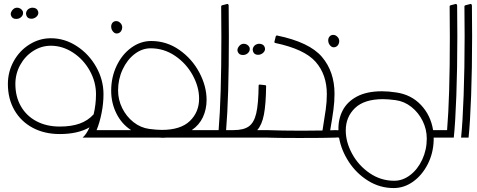

<svg xmlns="http://www.w3.org/2000/svg" viewBox="-20 -698 2418 974"><path d="M533 -38V0H399Q419 -17 434 -52Q375 -18 283 -18Q205 -18 145.5 -50Q86 -82 53 -139.5Q20 -197 20 -272Q20 -334 49.5 -387.5Q79 -441 129.5 -472.5Q180 -504 238 -504Q308 -504 369.5 -464Q431 -424 468 -358.5Q505 -293 505 -220Q505 -174 495.5 -125.5Q486 -77 470 -38ZM455 -118Q467 -168 467 -220Q467 -283 435 -340Q403 -397 350 -431.5Q297 -466 238 -466Q190 -466 148.5 -439.5Q107 -413 82.5 -368.5Q58 -324 58 -272Q58 -208 86 -159Q114 -110 165 -83Q216 -56 283 -56Q342 -56 384 -71Q426 -86 455 -118ZM145 -659Q138 -659 134 -657Q124 -654 118 -646Q112 -638 112 -628Q112 -625 114 -619Q120 -603 139 -603Q147 -603 151 -605Q163 -609 170 -619Q177 -629 173 -641Q170 -650 162.5 -654.5Q155 -659 145 -659ZM67 -659Q62 -659 56 -657Q45 -652 38.5 -640.5Q32 -629 36 -619Q42 -602 62 -602Q79 -602 89.5 -613.5Q100 -625 96 -640Q92 -649 84 -654Q76 -659 67 -659Z M1043 0H826Q820 1 806 1Q792 1 785 0H533V-38H645Q597 -69 570.5 -122.5Q544 -176 544 -238Q544 -306 571.5 -364Q599 -422 646 -456Q693 -490 747 -490Q825 -490 889.5 -445Q954 -400 991 -330.5Q1028 -261 1028 -191Q1028 -144 1009.5 -104Q991 -64 953 -38H1043ZM737 -44Q775 -39 801 -39Q896 -39 943 -84Q990 -129 990 -198Q990 -257 957.5 -316.5Q925 -376 868.5 -414.5Q812 -453 744 -453Q701 -453 663 -424Q625 -395 602 -345.5Q579 -296 579 -239Q579 -192 600 -149.5Q621 -107 657 -78.5Q693 -50 737 -44ZM600 -559Q600 -572 590.5 -581.5Q581 -591 570 -591Q558 -591 551 -583Q544 -575 544 -563Q544 -548 554.5 -536.5Q565 -525 579 -529Q589 -532 594.5 -540.5Q600 -549 600 -559Z M1165 -38V0H1042V-38H1089Q1103 -204 1103 -510Q1103 -613 1102 -666Q1102 -669 1106 -671L1133 -678H1134Q1136 -678 1138 -675.5Q1140 -673 1140 -669Q1141 -616 1141 -511Q1141 -203 1127 -38Z M1331 -38V0H1162V-38H1165Q1216 -38 1242.5 -57Q1269 -76 1280 -123.5Q1291 -171 1292 -264Q1292 -269 1298 -269L1325 -266Q1327 -266 1328.5 -264.5Q1330 -263 1330 -261Q1329 -170 1319 -117.5Q1309 -65 1285 -38ZM1295 -476Q1288 -476 1284 -474Q1274 -471 1268 -463Q1262 -455 1262 -445Q1262 -442 1264 -436Q1270 -420 1289 -420Q1297 -420 1301 -422Q1313 -426 1320 -436Q1327 -446 1323 -458Q1320 -467 1312.5 -471.5Q1305 -476 1295 -476ZM1217 -476Q1212 -476 1206 -474Q1195 -469 1188.5 -457.5Q1182 -446 1186 -436Q1192 -419 1212 -419Q1229 -419 1239.5 -430.5Q1250 -442 1246 -457Q1242 -466 1234 -471Q1226 -476 1217 -476Z M1701 -489Q1701 -502 1691.5 -511.5Q1682 -521 1671 -521Q1659 -521 1652 -513Q1645 -505 1645 -493Q1645 -478 1655.5 -466.5Q1666 -455 1680 -459Q1690 -462 1695.5 -470.5Q1701 -479 1701 -489ZM1691 -33V-5Q1691 -3 1689.5 -1.5Q1688 0 1686 0Q1627 2 1500 2Q1379 2 1331 0V-38Q1411 -35 1511 -35Q1582 -35 1616 -36Q1627 -104 1632.5 -143Q1638 -182 1638 -220Q1638 -320 1581 -384.5Q1524 -449 1376 -480Q1371 -482 1372 -486L1379 -514Q1382 -519 1385 -518Q1550 -484 1613.5 -409Q1677 -334 1677 -222Q1677 -183 1671.5 -141.5Q1666 -100 1655 -37L1686 -38Q1691 -38 1691 -33Z M2228 0H2180V14Q2178 80 2149.5 135.5Q2121 191 2075.5 223.5Q2030 256 1977 256Q1907 256 1847.5 219Q1788 182 1749.5 123Q1711 64 1700 0H1691V-38H1697Q1695 -92 1718 -137Q1741 -182 1791 -208.5Q1841 -235 1918 -235Q1951 -235 1990 -229Q2066 -218 2115.5 -165.5Q2165 -113 2177 -38H2228ZM1987 -190Q1949 -195 1923 -195Q1828 -195 1781 -150Q1734 -105 1734 -36Q1734 23 1766.5 82.5Q1799 142 1855.5 180.5Q1912 219 1980 219Q2023 219 2061 190Q2099 161 2122 111.5Q2145 62 2145 5Q2145 -42 2124 -84.5Q2103 -127 2067 -155.5Q2031 -184 1987 -190Z M2300 -514Q2300 -351 2295 -213Q2290 -75 2282 0H2227V-38H2248Q2262 -204 2262 -510Q2262 -613 2261 -666Q2261 -669 2265 -671L2292 -678H2293Q2295 -678 2297 -675.5Q2299 -673 2299 -669Q2300 -616 2300 -514Z M2319 0Q2327 -76 2332 -214Q2337 -352 2337 -513Q2337 -614 2336 -666Q2336 -669 2340 -671L2367 -678H2368Q2370 -678 2372 -675.5Q2374 -673 2374 -669Q2375 -616 2375 -514Q2375 -351 2370 -213Q2365 -75 2357 0Z"/></svg>

Font: Vibes
Style: Regular
Weight: 400
Designer: AbdElmomen Kadhim
Version: Version 1.100